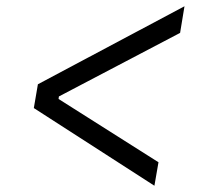

<svg xmlns="http://www.w3.org/2000/svg" viewBox="-20 -613 640 613"><path d="M88 -268 101 -344 569 -593 555 -508 168 -305 167 -297 486 -95 473 -20Z"/></svg>

Font: iA Writer Mono V
Style: Regular
Weight: 400
Italic angle: -9.5°
Designer: Mike Abbink, Paul van der Laan, Pieter van Rosmalen
Foundry: Bold Monday
Version: Version 2.000